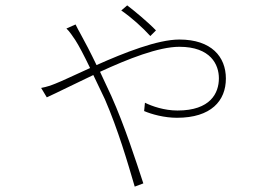

<svg xmlns="http://www.w3.org/2000/svg" viewBox="-20 -628 1040 714"><path d="M539 -494 560 -515C528 -548 478 -589 453 -608L431 -589C469 -563 511 -525 539 -494ZM133 -301 154 -266C194 -284 257 -316 327 -349L370 -259C419 -146 455 -23 481 66L513 54C485 -31 444 -159 394 -271L352 -361C456 -409 570 -454 647 -454C764 -454 794 -387 794 -337C794 -282 763 -217 640 -217C591 -217 545 -233 519 -246L516 -215C544 -203 591 -190 638 -190C765 -190 820 -253 820 -336C820 -417 766 -481 647 -481C566 -481 442 -432 339 -386C317 -432 295 -474 280 -501C273 -514 267 -524 261 -537L227 -522C238 -512 252 -491 260 -479C273 -459 293 -421 315 -375C259 -350 212 -327 186 -317C171 -311 155 -305 133 -301Z"/></svg>

Font: Harano Aji Gothic ExtraLight
Style: Regular
Weight: 250
Foundry: Masamichi Hosoda
Version: HaranoAjiGothic-ExtraLight version 20230610;ttx 4.39.4